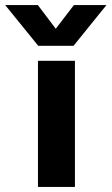

<svg xmlns="http://www.w3.org/2000/svg" viewBox="-104 -741 442 761"><path d="M187.5 -559.5H47.5L-83.5 -721H46L117 -627L189 -721H318ZM46.5 -500H193V0H46.5Z"/></svg>

Font: Overused Grotesk
Style: Bold
Weight: 710
Version: Version 0.004